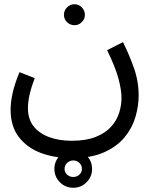

<svg xmlns="http://www.w3.org/2000/svg" viewBox="-20 -517 725 907"><path d="M30 1Q30 -35 40 -79Q50 -123 72 -176L144 -148Q128 -106 120 -71Q112 -36 112 -6Q112 46 139 80Q166 114 213 131Q260 148 319 148Q386 148 431.5 130Q477 112 504 82.5Q531 53 542.5 17Q554 -19 554 -54Q554 -92 539.5 -146Q525 -200 486 -280L561 -318Q590 -260 612.5 -196.5Q635 -133 635 -65Q635 -17 620 35Q605 87 569 131Q533 175 471.5 202.5Q410 230 318 230Q240 230 174.5 206Q109 182 69.5 131Q30 80 30 1ZM332 -398Q311 -398 296.5 -412.5Q282 -427 282 -447Q282 -467 296.5 -482Q311 -497 332 -497Q352 -497 366.5 -482Q381 -467 381 -447Q381 -427 366.5 -412.5Q352 -398 332 -398ZM326 370Q289 370 263 344Q237 318 237 281Q237 244 263 218Q289 192 326 192Q363 192 389 218Q415 244 415 281Q415 318 389 344Q363 370 326 370ZM326 319Q343 319 355 308Q367 297 367 281Q367 264 355 252.5Q343 241 326 241Q309 241 297 252.5Q285 264 285 281Q285 297 297 308Q309 319 326 319Z"/></svg>

Font: Noto Sans Living
Style: Regular
Weight: 400
Designer: Monotype Design Team
Foundry: Monotype Imaging Inc.
Version: Version 2.013; ttfautohint (v1.8.4.7-5d5b)